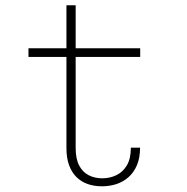

<svg xmlns="http://www.w3.org/2000/svg" viewBox="-20 -678 690 708"><path d="M225 -131.5V-658.5H259V-132.5Q259 -92 272 -67.5Q285 -43 307.2 -31.8Q329.5 -20.5 357 -20.5Q385 -20.5 409 -32Q433 -43.5 447.8 -68.2Q462.5 -93 462.5 -133.5H496.5Q496.5 -96 485 -69Q473.5 -42 454 -24.8Q434.5 -7.5 409.2 0.8Q384 9 356 9Q327 9 303 0.5Q279 -8 261.5 -25.5Q244 -43 234.5 -69.5Q225 -96 225 -131.5ZM85 -468V-500H497V-468Z"/></svg>

Font: Trispace Thin Thin
Style: Regular
Weight: 250
Version: Version 1.210